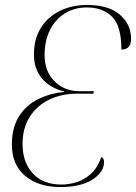

<svg xmlns="http://www.w3.org/2000/svg" viewBox="-20 -744 549 775"><path d="M224 11Q135 11 81.5 -34Q28 -79 28 -160Q28 -229 56.5 -274Q85 -319 132.5 -343Q180 -367 239 -373V-375Q184 -388 150.5 -426Q117 -464 117 -524Q117 -588 145.5 -632.5Q174 -677 222.5 -700.5Q271 -724 332 -724Q418 -724 463.5 -685Q509 -646 509 -587Q509 -544 470 -544Q470 -639 432.5 -676.5Q395 -714 330 -714Q282 -714 243.5 -691Q205 -668 182.5 -624.5Q160 -581 160 -521Q160 -456 200 -416Q240 -376 300 -376H359L357 -366H293Q228 -366 178 -341.5Q128 -317 99.5 -271.5Q71 -226 71 -163Q71 -89 112.5 -44Q154 1 228 1Q256 1 287 -8Q318 -17 345.5 -41Q373 -65 389 -110Q394 -108 397 -103.5Q400 -99 400 -90Q400 -49 353 -19Q306 11 224 11Z"/></svg>

Font: Noto Serif Display SemiCondensed ExtraLight
Style: Italic
Weight: 200
Width: 4
Italic angle: -12°
Designer: Monotype Design Team
Foundry: Monotype Imaging Inc.
Version: Version 2.009